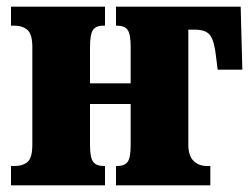

<svg xmlns="http://www.w3.org/2000/svg" viewBox="-20 -556 756 576"><path d="M13 0V-58H23Q49 -58 63 -70.5Q77 -83 77 -122V-415Q77 -453 62.5 -466Q48 -479 23 -479H13V-536H295V-479H290Q267 -479 258.5 -465.5Q250 -452 250 -414V-306H372V-415Q372 -453 363 -466Q354 -479 331 -479H328V-536H702L707 -347H633L628 -387Q623 -433 610.5 -450Q598 -467 565 -467H545V-122Q545 -89 560.5 -73.5Q576 -58 601 -58H611V0H328V-58H331Q354 -58 363 -70.5Q372 -83 372 -122V-244H250V-122Q250 -83 259.5 -70.5Q269 -58 291 -58H295V0Z"/></svg>

Font: Noto Serif Condensed Black
Style: Regular
Weight: 900
Width: 3
Designer: Monotype Design Team
Foundry: Monotype Imaging Inc.
Version: Version 2.015; ttfautohint (v1.8.4.7-5d5b)